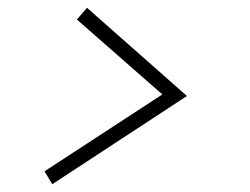

<svg xmlns="http://www.w3.org/2000/svg" viewBox="-20 -595 640 492"><path d="M203 -575 459 -349 114 -123 94 -156 396 -353 177 -545Z"/></svg>

Font: Red Hat Display
Style: Italic
Weight: 300
Italic angle: -12°
Designer: Pentagram, MCKL
Foundry: Pentagram, MCKL
Version: Version 1.023